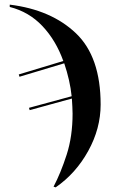

<svg xmlns="http://www.w3.org/2000/svg" viewBox="-20 -568 504 828"><path d="M220 240Q307 180 360.5 83Q414 -14 414 -117Q414 -323 307.5 -424.5Q201 -526 22 -548V-538Q105 -517 163 -455.5Q221 -394 253 -305L61 -247L64 -237L257 -295Q282 -221 289 -153L105 -103L108 -93L290 -143Q291 -131 292 -108.5Q293 -86 293 -78Q293 20 267.5 99Q242 178 211 237Z"/></svg>

Font: Noto Serif Display Semi
Style: Regular
Weight: 600
Designer: Monotype Design Team
Foundry: Monotype Imaging Inc.
Version: Version 1.900